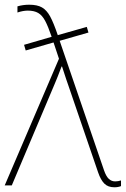

<svg xmlns="http://www.w3.org/2000/svg" viewBox="-26 -786 533 814"><path d="M224 -537 201 -606 83 -572 76 -596 193 -630Q178 -674 165.5 -697.5Q153 -721 136 -731Q119 -741 92 -741Q72 -741 48 -733V-759Q71 -766 98 -766Q132 -766 152 -754.5Q172 -743 186.5 -716.5Q201 -690 219 -637L342 -672L349 -648L227 -613L415 -64Q424 -38 435.5 -27.5Q447 -17 462 -17Q475 -17 487 -21V3Q475 8 459 8Q432 8 416.5 -7.5Q401 -23 390 -55L263 -426L255 -449Q242 -487 237 -504H235Q217 -456 207 -433L24 0H-6Z"/></svg>

Font: Noto Sans UI Thin
Style: Regular
Weight: 250
Designer: Monotype Design Team
Foundry: Monotype Imaging Inc.
Version: Version 1.001